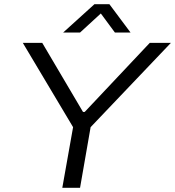

<svg xmlns="http://www.w3.org/2000/svg" viewBox="-20 -889 829 909"><path d="M275 0 326 -287 88 -686H180L373 -359H381L689 -686H789L409 -287L359 0ZM279 -735 427 -869H498L598 -735H524L442 -846H480L359 -735Z"/></svg>

Font: Archivo SemiExpanded Light
Style: Italic
Weight: 300
Width: 6
Italic angle: -10°
Designer: Hector Gatti
Foundry: Omnibus-Type
Version: Version 2.001